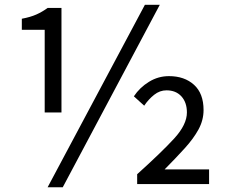

<svg xmlns="http://www.w3.org/2000/svg" viewBox="-20 -766 943 799"><path d="M166 -297.9V-642.1H70.8V-688Q106.9 -694.8 131.1 -705.6Q155.3 -716.3 178.2 -732.9H235.8V-297.9ZM178.2 13.2 583 -746.1H645L241.2 13.2ZM550.8 0V-41Q652.3 -132.3 705.1 -189.9Q757.8 -247.6 757.8 -297.9Q757.8 -339.8 734.9 -365Q711.9 -390.1 672.9 -390.1Q645 -390.1 621.6 -371.6Q598.1 -353 580.1 -326.2L537.1 -365.2Q561.5 -401.9 599.9 -425.5Q638.2 -449.2 683.1 -449.2Q747.6 -449.2 787.4 -413.1Q827.1 -377 827.1 -308.1Q827.1 -266.1 806.2 -227.5Q785.2 -189 748.5 -148.7Q711.9 -108.4 665 -61H850.1V0Z"/></svg>

Font: Source Han Sans CN
Style: Regular
Weight: 400
Designer: Ryoko NISHIZUKA  (kana, bopomofo & ideographs); Paul D. Hunt (Latin, Greek & Cyrillic); Sandoll Communications , Soo-you
Foundry: Adobe
Version: Version 2.004;hotconv 1.0.118;makeotfexe 2.5.65603